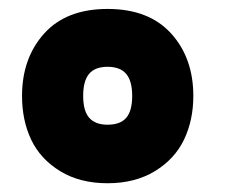

<svg xmlns="http://www.w3.org/2000/svg" viewBox="-20 -839 512 434"><path d="M278.8 -622.1Q278.8 -656.2 265.1 -672.1Q251.5 -688 223.1 -688Q194.8 -688 181.4 -672.1Q168 -656.2 168 -622.1Q168 -588.4 181.6 -572.8Q195.3 -557.1 223.1 -557.1Q252 -557.1 265.4 -572.8Q278.8 -588.4 278.8 -622.1ZM417 -622.1Q417 -567.4 396 -523.4Q375 -479.5 330.1 -452.1Q285.2 -424.8 223.1 -424.8Q160.6 -424.8 116 -452.1Q71.3 -479.5 50.5 -523.2Q29.8 -566.9 29.8 -622.1Q29.8 -707.5 79.8 -763.2Q129.9 -818.8 223.1 -818.8Q316.4 -818.8 366.7 -763.4Q417 -708 417 -622.1Z"/></svg>

Font: Sinkin Sans 900 X Black
Style: Regular
Weight: 950
Designer: Keith Bates
Foundry: K-Type
Version: Sinkin Sans (version 1.0)  by Keith Bates   •   © 2014   www